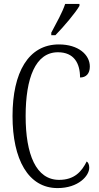

<svg xmlns="http://www.w3.org/2000/svg" viewBox="-20 -951 506 981"><path d="M242 -784V-771H263C307 -816 366 -886 386 -921V-931H313C298 -886 271 -839 242 -784ZM274 10C381 10 436 -53 436 -94C436 -109 431 -121 423 -126C397 -74 360 -32 282 -32C164 -32 111 -162 111 -358C111 -552 161 -684 276 -684C358 -684 389 -628 389 -555C420 -555 439 -575 439 -611C439 -671 381 -724 281 -724C125 -724 44 -581 44 -358C44 -137 124 10 274 10Z"/></svg>

Font: Noto Serif Bengali ExtraCondensed Light
Style: Regular
Weight: 300
Width: 2
Designer: Juan Bruce, Universal Thirst, Indian Type Foundry and the Monotype Design Team.
Foundry: Monotype Imaging Inc.
Version: Version 2.003